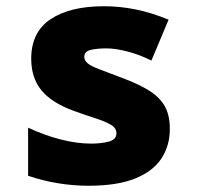

<svg xmlns="http://www.w3.org/2000/svg" viewBox="-20 -584 640 615"><path d="M263 11Q215 11 166 3Q117 -5 70 -21V-175Q124 -150 175.5 -137Q227 -124 272 -124Q304 -124 328.5 -130.5Q353 -137 353 -157Q353 -174 335 -184.5Q317 -195 286 -205Q255 -215 216 -229Q145 -255 112.5 -295Q80 -335 80 -396Q80 -481 142 -522.5Q204 -564 313 -564Q363 -564 413.5 -554Q464 -544 520 -521L465 -390Q427 -409 388.5 -419Q350 -429 321 -429Q290 -429 270 -424Q250 -419 250 -402Q250 -390 261 -381Q272 -372 298.5 -362Q325 -352 370 -335Q421 -316 455 -295.5Q489 -275 506.5 -246Q524 -217 524 -171Q524 -118 497.5 -77Q471 -36 413.5 -12.5Q356 11 263 11Z"/></svg>

Font: Noto Sans Mono Black
Style: Regular
Weight: 900
Designer: Monotype Design Team
Foundry: Monotype Imaging Inc.
Version: Version 2.014